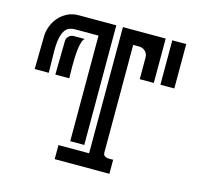

<svg xmlns="http://www.w3.org/2000/svg" viewBox="-96 -748 888 851"><g transform="rotate(15 348.0 -322.0)"><path d="M430.7 -85.9Q430.7 -76.2 435.5 -71.5Q440.4 -66.9 447.5 -65.4Q454.6 -64 462.4 -64.2Q470.2 -64.5 476.6 -64.5V0H225.6V-64.5H366.2V-643.6H562.5V-439.9H498V-539.6Q498 -556.2 486.3 -567.6Q474.6 -579.1 458 -579.1H430.7ZM165 -579.1Q136.2 -579.1 122.6 -563.5Q108.9 -547.9 103.8 -519.5Q98.6 -491.2 99.6 -451.4Q100.6 -411.6 101.1 -362.8H36.6L39.1 -513.2Q39.1 -534.7 47.4 -557.9Q55.7 -581.1 71.5 -600.1Q87.4 -619.1 110.6 -631.3Q133.8 -643.6 163.1 -643.6H335.9V-94.7H271.5V-579.1ZM656.7 -643.6V-439.9H592.8V-643.6ZM131.3 -362.8 133.8 -516.6Q133.8 -529.8 143.3 -539.3Q152.8 -548.8 166 -548.8H216.8Q209.5 -544.4 205.1 -530.5Q200.7 -516.6 198.2 -498Q195.8 -479.5 195.1 -458.3Q194.3 -437 194.3 -418Q194.3 -398.9 194.8 -384Q195.3 -369.1 195.3 -362.8Z"/></g></svg>

Font: Isar CAT
Style: Regular
Weight: 400
Designer: Digitized by Peter Wiegel
Foundry: CAT-Fonts, Peter Wiegel
Version: Version 1.000; ttfautohint (v1.3)